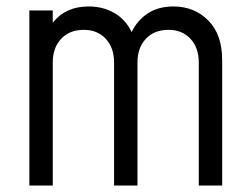

<svg xmlns="http://www.w3.org/2000/svg" viewBox="-20 -575 774 595"><path d="M71 0V-542.5H143.5V-504.5Q183 -555 254.5 -555Q299 -555 334.2 -534.8Q369.5 -514.5 388 -475.5Q405.5 -512.5 438.5 -533.8Q471.5 -555 517 -555Q582.5 -555 625.5 -511.5Q668.5 -468 668.5 -389V0H596V-381.5Q596 -427 570.2 -454.8Q544.5 -482.5 502 -482.5Q458 -482.5 432 -454.8Q406 -427 406 -381.5V0H333.5V-381.5Q333.5 -427 307.8 -454.8Q282 -482.5 239.5 -482.5Q195.5 -482.5 169.5 -454.8Q143.5 -427 143.5 -381.5V0Z"/></svg>

Font: Mohave
Style: Regular
Weight: 400
Designer: Gumpita Rahayu
Foundry: Tokotype
Version: Version 2.003; ttfautohint (v1.8.3)